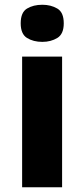

<svg xmlns="http://www.w3.org/2000/svg" viewBox="-20 -787 354 807"><path d="M158 -767Q194 -767 221 -751Q248 -735 248 -689Q248 -644 221 -627.5Q194 -611 158 -611Q120 -611 93.5 -627.5Q67 -644 67 -689Q67 -735 93.5 -751Q120 -767 158 -767ZM241 -549V0H73V-549Z"/></svg>

Font: Noto Sans Gujarati ExtraBold
Style: Regular
Weight: 800
Designer: Jelle Bosma - Monotype Design Team, Universal Thirst
Foundry: Monotype Imaging Inc.
Version: Version 2.106; ttfautohint (v1.8.4.7-5d5b)